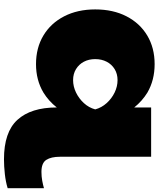

<svg xmlns="http://www.w3.org/2000/svg" viewBox="66 -700 816 989"><g transform="rotate(90 474.5 -205.0)"><path d="M787 -105Q787 -60 803 -35Q819 -10 865 -10Q889 -10 910.5 -14Q932 -18 949 -23V164Q917 174 876.5 178.5Q836 183 800 183Q660 183 597 114Q533 44 533 -89Q500 -47 456 -20Q392 18 310 18Q226 18 162.5 -20Q99 -58 63.5 -127Q28 -196 28 -287Q28 -379 63.5 -448Q99 -517 162.5 -555Q226 -593 310 -593Q392 -593 456 -556Q500 -529 533 -488V-575H787ZM284 -287Q284 -254 297.5 -228.5Q311 -203 335.5 -188Q360 -173 392 -173Q425 -173 456 -188Q487 -203 510.5 -228.5Q534 -254 543 -287Q534 -320 510.5 -346Q487 -372 456 -387Q425 -402 392 -402Q360 -402 335.5 -387Q311 -372 297.5 -346Q284 -320 284 -287Z"/></g></svg>

Font: Bounded
Style: Regular
Weight: 900
Designer: Vlad Churkin
Version: Version 1.0